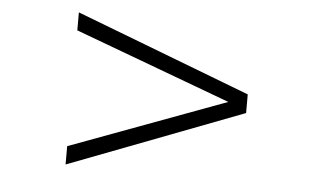

<svg xmlns="http://www.w3.org/2000/svg" viewBox="-40 -546 950 571"><g transform="rotate(5 435.0 -260.0)"><path d="M173.8 -33.2V-87.9L639.6 -260.7L173.8 -433.6V-487.3L695.3 -288.1V-232.4Z"/></g></svg>

Font: Padauk
Style: Regular
Weight: 400
Designer: Debbi Hosken, Becca Hirsbrunner Spalinger
Foundry: SIL International
Version: Version 5.003